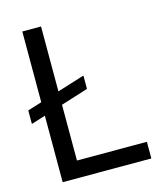

<svg xmlns="http://www.w3.org/2000/svg" viewBox="-107 -789 748 870"><g transform="rotate(-15 267.0 -353.5)"><path d="M294.9 -379.9 12.7 -291V-354.5L294.9 -442.4ZM79.1 -707H167V-78.1H495.1V0H79.1Z"/></g></svg>

Font: Pretendard GOV Variable
Style: Regular
Weight: 400
Designer: Base glyphs from Inter by Rasmus Andersson; Hangul glyphs from Noto Sans CJK(Source Han Sans) by Jang Soo-young and Kang
Foundry: Kil Hyung-jin
Version: Version 1.307;Glyphs 3.2 (3192)